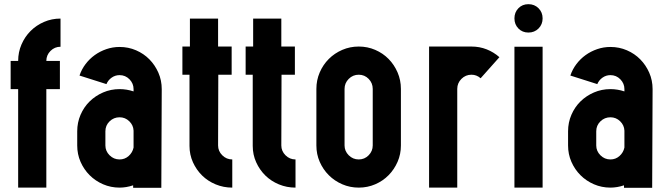

<svg xmlns="http://www.w3.org/2000/svg" viewBox="-20 -899 3215 920"><path d="M267 -472H202V0H67V-472H31V-607H67Q67 -649 83 -686Q99 -723 126.5 -750.5Q154 -778 191 -794Q228 -810 270 -810V-675Q242 -675 222 -655Q202 -635 202 -607H267Z M361 -537Q371 -567 390 -592Q409 -617 434 -635Q459 -653 489.5 -663.5Q520 -674 553 -674Q595 -674 632 -658Q669 -642 696 -614.5Q723 -587 739 -550.5Q755 -514 755 -472L753 1H618V-11Q585 0 553 0Q511 0 474 -16Q437 -32 409.5 -59.5Q382 -87 366 -123.5Q350 -160 350 -202V-270Q350 -312 366 -349Q382 -386 409.5 -413Q437 -440 474 -456Q511 -472 553 -472Q587 -472 620 -461V-472Q620 -499 600.5 -519Q581 -539 553 -539Q532 -539 515 -527Q498 -515 490 -496ZM485 -202Q485 -175 505 -155Q525 -135 553 -135Q578 -135 596.5 -151.5Q615 -168 620 -192V-270V-273Q619 -299 599.5 -318Q580 -337 553 -337Q525 -337 505 -317.5Q485 -298 485 -270Z M888 -541H854V-676H890V-810H1025V-676H1090V-541H1026L1025 -202Q1025 -175 1045 -155Q1065 -135 1093 -135V0Q1051 0 1013.5 -15.5Q976 -31 948.5 -58Q921 -85 904.5 -121.5Q888 -158 888 -200Z M1191 -541H1157V-676H1193V-810H1328V-676H1393V-541H1329L1328 -202Q1328 -175 1348 -155Q1368 -135 1396 -135V0Q1354 0 1316.5 -15.5Q1279 -31 1251.5 -58Q1224 -85 1207.5 -121.5Q1191 -158 1191 -200Z M1699 -676Q1741 -676 1778 -660Q1815 -644 1842 -616.5Q1869 -589 1885 -552Q1901 -515 1901 -473V-202Q1901 -160 1885 -123.5Q1869 -87 1842 -59.5Q1815 -32 1778 -16Q1741 0 1699 0Q1657 0 1620 -16Q1583 -32 1555.5 -59.5Q1528 -87 1512 -123.5Q1496 -160 1496 -202V-473Q1496 -515 1512 -552Q1528 -589 1555.5 -616.5Q1583 -644 1620 -660Q1657 -676 1699 -676ZM1766 -473Q1766 -501 1746.5 -521Q1727 -541 1699 -541Q1671 -541 1651 -521Q1631 -501 1631 -473V-202Q1631 -175 1651 -155Q1671 -135 1699 -135Q1727 -135 1746.5 -155Q1766 -175 1766 -202Z M2283 -524Q2264 -541 2239 -541Q2211 -541 2191 -521Q2171 -501 2171 -473V0H2036V-676H2239Q2278 -676 2312 -662.5Q2346 -649 2373 -625Z M2445 -675H2580V0H2445ZM2445 -811Q2445 -840 2464 -859.5Q2483 -879 2512 -879Q2541 -879 2560.5 -859.5Q2580 -840 2580 -811Q2580 -782 2560.5 -762.5Q2541 -743 2512 -743Q2483 -743 2464 -762.5Q2445 -782 2445 -811Z M2713 -537Q2723 -567 2742 -592Q2761 -617 2786 -635Q2811 -653 2841.5 -663.5Q2872 -674 2905 -674Q2947 -674 2984 -658Q3021 -642 3048 -614.5Q3075 -587 3091 -550.5Q3107 -514 3107 -472L3105 1H2970V-11Q2937 0 2905 0Q2863 0 2826 -16Q2789 -32 2761.5 -59.5Q2734 -87 2718 -123.5Q2702 -160 2702 -202V-270Q2702 -312 2718 -349Q2734 -386 2761.5 -413Q2789 -440 2826 -456Q2863 -472 2905 -472Q2939 -472 2972 -461V-472Q2972 -499 2952.5 -519Q2933 -539 2905 -539Q2884 -539 2867 -527Q2850 -515 2842 -496ZM2837 -202Q2837 -175 2857 -155Q2877 -135 2905 -135Q2930 -135 2948.5 -151.5Q2967 -168 2972 -192V-270V-273Q2971 -299 2951.5 -318Q2932 -337 2905 -337Q2877 -337 2857 -317.5Q2837 -298 2837 -270Z"/></svg>

Font: Transit CAT
Style: Regular
Weight: 400
Designer: Peter Wiegel
Foundry: Peter Wiegel
Version: 1.000